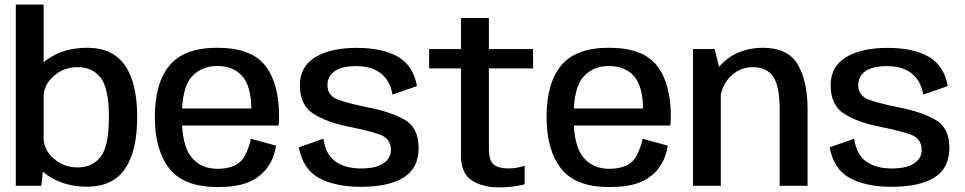

<svg xmlns="http://www.w3.org/2000/svg" viewBox="-20 -805 4180 832"><path d="M48.5 0H159L169 -93V-785H48.5ZM357.5 4Q468.5 4 521.5 -73.2Q574.5 -150.5 574.5 -297.5Q574.5 -445 521.5 -521.5Q468.5 -598 357.5 -598Q258 -598 187 -549Q116 -500 116 -445L169 -386Q169 -436.5 212.5 -475.2Q256 -514 316.5 -514Q380 -514 416 -468.2Q452 -422.5 452 -297Q452 -171 416 -125.2Q380 -79.5 316.5 -79.5Q256 -79.5 212.5 -118Q169 -156.5 169 -208L116 -148.5Q116 -93.5 187 -44.8Q258 4 357.5 4Z M923 5.5V-73.5Q850.5 -73.5 809.2 -124.2Q768 -175 768 -297Q768 -425 810.2 -472Q852.5 -519 921.5 -519Q991 -519 1030.2 -474.5Q1069.5 -430 1069.5 -323L1075 -335H755.5V-261H1187Q1189.5 -277.5 1189.5 -298.5Q1189.5 -444.5 1128.8 -521.2Q1068 -598 921 -598Q778.5 -598 714.8 -521.8Q651 -445.5 651 -297Q651 -155.5 713.5 -75Q776 5.5 923 5.5ZM923 -73.5V5.5Q1002.5 5.5 1052 -13.5Q1101.5 -32.5 1134.2 -73Q1167 -113.5 1176 -174L1067.5 -203.5Q1058.5 -163.5 1041.8 -131.8Q1025 -100 994.8 -86.8Q964.5 -73.5 923 -73.5Z M1543 4.5Q1665.5 4.5 1729.8 -36.2Q1794 -77 1794 -164Q1794 -253 1731 -287.5Q1668 -322 1575 -339.5Q1498 -355 1448.5 -371.8Q1399 -388.5 1399 -436Q1399 -474 1429.8 -496.2Q1460.5 -518.5 1524 -518.5Q1590.5 -518.5 1630.8 -486.8Q1671 -455 1680.5 -395L1787 -432Q1770.5 -521.5 1703.8 -559.5Q1637 -597.5 1525.5 -597.5Q1412.5 -597.5 1346 -557Q1279.5 -516.5 1279.5 -436Q1279.5 -349.5 1337.8 -312.2Q1396 -275 1489.5 -256.5Q1569.5 -240.5 1621.8 -223.5Q1674 -206.5 1674 -155Q1674 -119 1641.2 -97Q1608.5 -75 1545 -75Q1475 -75 1433 -105.5Q1391 -136 1381.5 -204L1275 -166.5Q1293 -71 1363.2 -33.2Q1433.5 4.5 1543 4.5Z M2141.5 7Q2200 7 2253.5 -6V-87Q2218.5 -75 2182 -75Q2142 -75 2120.2 -91.8Q2098.5 -108.5 2098.5 -161.5V-508.5H2290V-592.5H2098.5V-727H1977.5V-592.5H1839.5V-508.5H1977.5V-133.5Q1977.5 -53 2024.8 -23Q2072 7 2141.5 7Z M2620.5 5.5V-73.5Q2548 -73.5 2506.8 -124.2Q2465.5 -175 2465.5 -297Q2465.5 -425 2507.8 -472Q2550 -519 2619 -519Q2688.5 -519 2727.8 -474.5Q2767 -430 2767 -323L2772.5 -335H2453V-261H2884.5Q2887 -277.5 2887 -298.5Q2887 -444.5 2826.2 -521.2Q2765.5 -598 2618.5 -598Q2476 -598 2412.2 -521.8Q2348.5 -445.5 2348.5 -297Q2348.5 -155.5 2411 -75Q2473.5 5.5 2620.5 5.5ZM2620.5 -73.5V5.5Q2700 5.5 2749.5 -13.5Q2799 -32.5 2831.8 -73Q2864.5 -113.5 2873.5 -174L2765 -203.5Q2756 -163.5 2739.2 -131.8Q2722.5 -100 2692.2 -86.8Q2662 -73.5 2620.5 -73.5Z M2983 0H3103.5V-482L3077 -592.5H2983ZM3358.5 0H3479.5V-332Q3479.5 -455 3436.2 -526.5Q3393 -598 3287 -598Q3178 -598 3109.5 -530Q3041 -462 3041 -388L3099.5 -354.5Q3099.5 -424 3141 -469Q3182.5 -514 3242.5 -514Q3301 -514 3329.8 -473.5Q3358.5 -433 3358.5 -331Z M3843 4.5Q3965.5 4.5 4029.8 -36.2Q4094 -77 4094 -164Q4094 -253 4031 -287.5Q3968 -322 3875 -339.5Q3798 -355 3748.5 -371.8Q3699 -388.5 3699 -436Q3699 -474 3729.8 -496.2Q3760.5 -518.5 3824 -518.5Q3890.5 -518.5 3930.8 -486.8Q3971 -455 3980.5 -395L4087 -432Q4070.5 -521.5 4003.8 -559.5Q3937 -597.5 3825.5 -597.5Q3712.5 -597.5 3646 -557Q3579.5 -516.5 3579.5 -436Q3579.5 -349.5 3637.8 -312.2Q3696 -275 3789.5 -256.5Q3869.5 -240.5 3921.8 -223.5Q3974 -206.5 3974 -155Q3974 -119 3941.2 -97Q3908.5 -75 3845 -75Q3775 -75 3733 -105.5Q3691 -136 3681.5 -204L3575 -166.5Q3593 -71 3663.2 -33.2Q3733.5 4.5 3843 4.5Z"/></svg>

Font: Anybody UltraCondensed Thin Medium
Style: Regular
Weight: 500
Version: Version 1.111